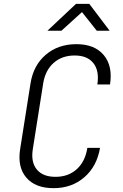

<svg xmlns="http://www.w3.org/2000/svg" viewBox="-20 -970 640 1000"><path d="M259 10Q164 10 117 -45Q70 -100 85 -194L139 -536Q154 -630 218.5 -685Q283 -740 378 -740Q473 -740 520.5 -683Q568 -626 553 -530H487Q498 -601 466.5 -641Q435 -681 369 -681Q303 -681 259.5 -642.5Q216 -604 205 -536L151 -194Q140 -126 171.5 -87.5Q203 -49 269 -49Q336 -49 380 -89Q424 -129 435 -200H501Q485 -104 419.5 -47Q354 10 259 10ZM227 -810 376 -950H445L551 -810H484L407 -907L300 -810Z"/></svg>

Font: NKDuy Mono ExtraLight
Style: Italic
Weight: 200
Italic angle: -9°
Monospace: yes
Designer: NKDuy
Foundry: NKDuy
Version: Version 2.251; ttfautohint (v1.8.4.7-5d5b)